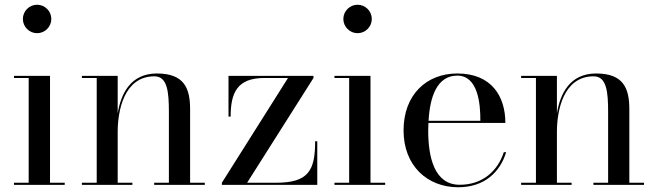

<svg xmlns="http://www.w3.org/2000/svg" viewBox="-20 -780 2770 810"><path d="M76.5 -700C76.5 -667 103.5 -640 136.5 -640C169.5 -640 196.5 -667 196.5 -700C196.5 -733 169.5 -760 136.5 -760C103.5 -760 76.5 -733 76.5 -700ZM39 -9V0H253V-9H191V-460H39V-451H101V-9Z M325.5 -9V0H538.5V-9H476.5V-223.5C476.5 -311.5 502.5 -458 631.5 -458C687 -458 692.5 -390.5 692.5 -306.5V-9H630.5V0H844V-9H782V-319C782 -406 758.5 -470 642 -470C530.5 -470 490 -384 476.5 -301.5V-460H325.5V-451H388V-9Z M1095 -451H1195L916 -9V0H1318.5V-184H1309.5C1309.5 -60 1281 -9 1144 -9H1022.5L1302.5 -451V-460H944V-288H953C953 -389 981 -451 1095 -451Z M1428.5 -700C1428.5 -667 1455.5 -640 1488.5 -640C1521.5 -640 1548.5 -667 1548.5 -700C1548.5 -733 1521.5 -760 1488.5 -760C1455.5 -760 1428.5 -733 1428.5 -700ZM1391 -9V0H1605V-9H1543V-460H1391V-451H1453V-9Z M2115.5 -138H2105.5C2080.5 -60.5 2017.5 -0.5 1919.5 -0.5C1812.5 -0.5 1786.5 -116 1786.5 -230C1786.5 -240.5 1787 -251 1787.5 -261.5H2112C2112 -370.5 2056.5 -470 1909 -470C1779 -470 1682.5 -380 1682.5 -230C1682.5 -80 1783.5 10 1913 10C2023.5 10 2089.5 -53.5 2115.5 -138ZM1909 -461C1996 -461 2007 -344 2006.5 -270.5H1788C1793.5 -370 1823 -461 1909 -461Z M2178.5 -9V0H2391.5V-9H2329.5V-223.5C2329.5 -311.5 2355.5 -458 2484.5 -458C2540 -458 2545.5 -390.5 2545.5 -306.5V-9H2483.5V0H2697V-9H2635V-319C2635 -406 2611.5 -470 2495 -470C2383.5 -470 2343 -384 2329.5 -301.5V-460H2178.5V-451H2241V-9Z"/></svg>

Font: Bodoni* 24
Style: Regular
Weight: 400
Version: Version 2.3